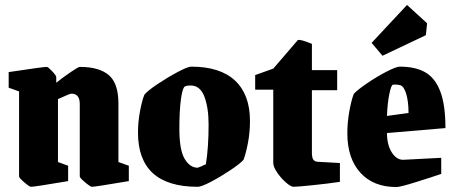

<svg xmlns="http://www.w3.org/2000/svg" viewBox="-20 -742 1837 775"><path d="M57 -30V-373L15 -388V-451Q154 -472 169 -472Q174 -472 190.5 -454.5Q207 -437 207 -431V-408Q232 -428 264 -450Q296 -472 302 -472Q380 -472 419 -439Q458 -406 458 -324V-88L500 -73V-11Q364 12 351 12Q345 12 323.5 -6Q302 -24 302 -30V-322Q302 -364 268 -364Q262 -364 214 -342V-88L255 -73V-11Q120 12 105 12Q99 12 78 -6Q57 -24 57 -30Z M537 -207Q537 -249 545 -292.5Q553 -336 563 -360Q576 -376 616.5 -403Q657 -430 697.5 -451.5Q738 -473 752 -473Q869 -473 929 -416.5Q989 -360 989 -254Q989 -208 981 -166Q973 -124 963 -97Q950 -82 910.5 -55.5Q871 -29 832 -8.5Q793 12 778 12Q537 12 537 -207ZM811 -79Q822 -147 822 -239Q822 -307 805 -352Q788 -397 749 -397Q735 -397 728 -394Q717 -390 710.5 -343Q704 -296 704 -222Q704 -136 725.5 -100.5Q747 -65 778 -65Q783 -66 811 -79Z M1083 -84V-380H1010V-439L1083 -465L1182 -580Q1190 -585 1239 -565V-459H1341V-378H1239V-126Q1239 -106 1244.5 -98Q1250 -90 1262 -89L1352 -84V-8Q1306 -1 1242.5 5.5Q1179 12 1165 12Q1154 12 1134 -5.5Q1114 -23 1098.5 -46Q1083 -69 1083 -84Z M1382 -204Q1382 -248 1390 -292.5Q1398 -337 1408 -363Q1421 -378 1460.5 -405Q1500 -432 1539.5 -452.5Q1579 -473 1594 -473Q1656 -473 1696 -450.5Q1736 -428 1757 -373.5Q1778 -319 1778 -225L1542 -205Q1542 -158 1561 -127.5Q1580 -97 1607 -97L1761 -105V-40Q1720 -26 1657.5 -6.5Q1595 13 1580 13Q1487 13 1434.5 -45Q1382 -103 1382 -204ZM1596 -398Q1589 -400 1579 -400.5Q1569 -401 1566 -400Q1559 -399 1551.5 -362.5Q1544 -326 1542 -274L1629 -286Q1629 -331 1620 -362Q1611 -393 1596 -398ZM1524 -517 1480 -569 1623 -722 1704 -648 1699 -600Z"/></svg>

Font: Grenze ExtraBold
Style: Regular
Weight: 800
Designer: Renata Polastri
Foundry: Omnibus-Type
Version: Version 1.002; ttfautohint (v1.8)